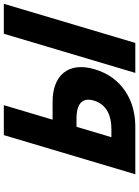

<svg xmlns="http://www.w3.org/2000/svg" viewBox="121 -864 741 1024"><g transform="rotate(-90 492.0 -351.5)"><path d="M984.3 -702.1H824.5L615.7 -0.9H775.5ZM75.1 -0.9 283.9 -702.1H443.7L366.2 -442H462.3C599.1 -442 677.9 -361.3 634.9 -216.8C591.6 -71.4 467.8 -0.9 330.9 -0.9ZM328.3 -314.5 272.8 -128.4H317.9C380.8 -128.4 446.6 -149.6 468.1 -221.9C489.4 -293.3 436.2 -314.5 373.3 -314.5Z"/></g></svg>

Font: Hussar
Style: BdOblThree
Weight: 700
Foundry: Cannot Into Space Fonts
Version: Version 2.00